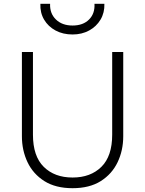

<svg xmlns="http://www.w3.org/2000/svg" viewBox="-20 -973 762 1008"><path d="M361 15Q272 15 213 -22.2Q154 -59.5 124.5 -121.5Q95 -183.5 95 -258V-700H153V-266Q153 -153 209.8 -97Q266.5 -41 361 -41Q455.5 -41 512.2 -97Q569 -153 569 -266V-700H627V-258Q627 -183.5 597.5 -121.5Q568 -59.5 509 -22.2Q450 15 361 15ZM361 -792Q310.5 -792 271.8 -812.8Q233 -833.5 211.5 -870Q190 -906.5 192 -953H243Q241 -902 273.8 -870.5Q306.5 -839 361 -839Q416 -839 447.5 -870.5Q479 -902 476 -953H528Q529.5 -906.5 507.8 -870Q486 -833.5 447.8 -812.8Q409.5 -792 361 -792Z"/></svg>

Font: Geologica Thin
Style: Regular
Weight: 100
Designer: Sindre Bremnes, Frode Helland
Foundry: Monokrom Skriftforlag AS
Version: Version 1.010; ttfautohint (v1.8.4.7-5d5b);gftools[0.9.28]